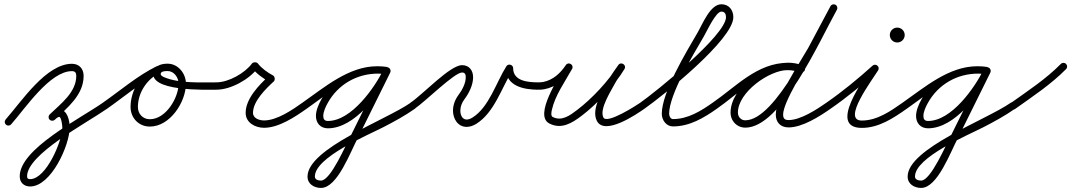

<svg xmlns="http://www.w3.org/2000/svg" viewBox="-20 -581 5106 915"><path d="M33.1 11.6C33.1 11.6 33.1 11.6 33.1 11.6C100.8 -65.2 218 -242 322.8 -242C337.9 -242 343.5 -234.1 343.5 -219.5C343.5 -140.6 268.8 -85.9 216.8 -35.6C209.9 -28.9 209.7 -17.8 216.4 -10.8C223.1 -3.9 234.2 -3.7 241.2 -10.4C241.2 -10.4 241.2 -10.4 241.2 -10.4C301.3 -68.6 378.5 -127.7 378.5 -219.5C378.5 -253.3 357.3 -277 322.8 -277C199.9 -277 83.3 -98.3 6.9 -11.6C0.5 -4.3 1.2 6.7 8.4 13.1C15.7 19.5 26.7 18.8 33.1 11.6ZM241.2 -10.4C241.2 -10.4 241.2 -10.4 241.2 -10.4C245.7 -14.8 255.2 -23.9 262.2 -23.9C272.3 -23.9 277.1 18.8 277.1 26.6C277.1 90 200 272.7 123.7 272.7C113.5 272.7 109 269.6 109 259.1C109 154 393.2 5.2 490 -62.7C498 -68.2 499.9 -79.1 494.3 -87C488.8 -95 477.9 -96.9 470 -91.3C359.5 -14 74 128.6 74 259.1C74 289 94.3 307.7 123.7 307.7C223.6 307.7 312.1 110.8 312.1 26.6C312.1 -4.3 302 -58.9 262.2 -58.9C244.6 -58.9 228.9 -47.3 216.8 -35.6C209.9 -28.9 209.7 -17.8 216.4 -10.8C223.1 -3.9 234.2 -3.7 241.2 -10.4Z M465.6 -67C471.2 -59.1 482.1 -57.1 490 -62.6C571.5 -119.5 653 -190.2 742.1 -233.7C750.7 -238 754.3 -248.5 750.1 -257.2C745.9 -265.8 735.4 -269.4 726.7 -265.2C726.7 -265.2 726.7 -265.2 726.7 -265.2C635.8 -220.8 553.1 -149.3 470 -91.4C462.1 -85.8 460.1 -74.9 465.6 -67ZM727 -265.3C727 -265.3 727 -265.3 727 -265.3C653.2 -231.2 602.2 -152.5 602.2 -71.2C602.2 -18.8 641.3 22.2 694.2 22.2C790.4 22.2 866.1 -95.1 866.1 -182.5C866.1 -230.5 828.9 -277.5 779 -277.5C753.3 -277.5 723.1 -271.2 713.5 -243.8C713.5 -243.8 713.5 -243.8 713.5 -243.8C713.5 -243.9 713.5 -243.9 713.5 -243.9C677.4 -142.8 967.2 -153.5 1011 -153.5C1020.6 -153.5 1028.5 -161.3 1028.5 -171C1028.5 -180.6 1020.7 -188.5 1011 -188.5C936.8 -188.6 835.1 -183.1 765.2 -211.9C757.2 -215.2 742.5 -221 746.5 -232.1C746.5 -232.1 746.5 -232.1 746.5 -232.2C746.5 -232.2 746.5 -232.2 746.5 -232.2C750 -242.1 770.6 -242.5 779 -242.5C809.4 -242.5 831.1 -211.2 831.1 -182.5C831.1 -114.8 770.4 -12.8 694.2 -12.8C660.6 -12.8 637.2 -38 637.2 -71.2C637.2 -138.9 680.3 -205.1 741.7 -233.6C750.5 -237.7 754.3 -248.1 750.2 -256.8C746.2 -265.6 735.8 -269.4 727 -265.3Z M993.5 -171C993.5 -161.3 1001.3 -153.5 1011 -153.5C1080.3 -153.5 1167.9 -202.4 1209 -257.5C1211.9 -261.3 1203.4 -263.3 1195 -263.3C1186.5 -263.3 1178.1 -261.5 1180.9 -257.6C1200.1 -231.5 1236.2 -205.1 1265.1 -190.4C1269.5 -188.1 1270.4 -196.9 1269.2 -205.5C1268 -214 1264.8 -222.3 1261.1 -218.9C1214.6 -176 1150.7 -110.9 1150.7 -43.2C1150.7 3.8 1196.2 28 1238.2 28C1308.7 28 1385.6 -23.6 1441.1 -62.7C1449 -68.3 1450.9 -79.2 1445.3 -87.1C1439.7 -95 1428.8 -96.9 1420.9 -91.3C1420.9 -91.3 1420.9 -91.3 1420.9 -91.3C1372.3 -57 1300.2 -7 1238.2 -7C1216.5 -7 1185.7 -16.8 1185.7 -43.2C1185.7 -98.8 1246.9 -158.2 1284.9 -193.1C1288.5 -196.5 1289.8 -202.5 1289 -208.2C1288.2 -213.9 1285.4 -219.3 1280.9 -221.6C1257 -233.8 1225 -256.7 1209.1 -278.4C1206.3 -282.2 1200.7 -284.1 1195.1 -284.1C1189.4 -284.1 1183.8 -282.2 1181 -278.5C1146.5 -232.1 1069.3 -188.5 1011 -188.5C1001.3 -188.5 993.5 -180.7 993.5 -171Z M1416.6 -67C1422.2 -59.1 1433.1 -57.1 1441 -62.6C1540.2 -131.8 1651.1 -230.3 1777.3 -230.3C1790.7 -230.3 1803.6 -229.3 1816.8 -227.6C1826.4 -226.4 1835.2 -233.3 1836.4 -242.8C1837.6 -252.4 1830.7 -261.2 1821.2 -262.4C1806.5 -264.2 1792.2 -265.3 1777.3 -265.3C1641.9 -265.3 1527.1 -165.4 1421 -91.4C1413.1 -85.8 1411.1 -74.9 1416.6 -67ZM1821.5 -262.3C1821.5 -262.3 1821.5 -262.3 1821.5 -262.3C1808 -264.3 1794.9 -265.2 1781.2 -265.2C1667.9 -265.2 1566 -206.3 1511.2 -107C1498.5 -84.1 1485.6 -55.1 1485.6 -28.4C1485.6 6.1 1507.5 30.5 1542.7 30.5C1671.4 30.5 1790.9 -135 1839.7 -235.3C1844 -244 1840.4 -254.5 1831.7 -258.7C1823 -263 1812.5 -259.4 1808.3 -250.7C1766.2 -164.3 1655.4 -4.5 1542.7 -4.5C1526.8 -4.5 1520.6 -13 1520.6 -28.4C1520.6 -48.8 1532.2 -72.8 1541.8 -90.2C1590.5 -178.3 1680.6 -230.2 1781.2 -230.2C1793.2 -230.2 1804.7 -229.4 1816.5 -227.7C1826.1 -226.3 1835 -232.9 1836.3 -242.5C1837.7 -252.1 1831.1 -261 1821.5 -262.3ZM1831.8 -258.7C1823.1 -263 1812.6 -259.4 1808.3 -250.8C1757.4 -147.7 1706.4 -44.7 1655.3 58.2C1655.3 58.2 1655.4 58.1 1655.5 57.9C1655.6 57.8 1655.6 57.6 1655.6 57.6C1627.9 108.6 1556.3 279.6 1509.8 279.6C1497.4 279.6 1480.5 275.5 1480.5 260.4C1480.5 167.8 1734.2 62.7 1808.2 24.4C1859.2 -2 1910 -29.6 1957.1 -62.7C1965 -68.2 1966.9 -79.1 1961.3 -87.1C1955.8 -95 1944.9 -96.9 1936.9 -91.3C1820.8 -9.8 1445.5 126.8 1445.5 260.4C1445.5 296.3 1477.4 314.6 1509.8 314.6C1588.6 314.6 1650.2 140.8 1686.4 74.4C1686.4 74.4 1686.4 74.2 1686.5 74.1C1686.6 73.9 1686.7 73.8 1686.7 73.8C1737.8 -29.2 1788.8 -132.2 1839.7 -235.2C1844 -243.9 1840.4 -254.4 1831.8 -258.7Z M1931.5 -67.2C1936.9 -59.2 1947.7 -57.1 1955.8 -62.5C2006.2 -96.3 2145.3 -235.5 2182 -235.5C2196.3 -235.5 2199.6 -225.9 2199.6 -213C2199.6 -183.4 2182.3 -151.5 2165 -128.5C2148.9 -107 2138.8 -80.6 2138.8 -53.6C2138.8 -15.1 2161.7 23.7 2204 23.7C2220.5 23.7 2236.4 17.5 2250.3 8.8C2336.4 -45 2370.4 -163.3 2422.8 -246.7C2427.3 -253.8 2419.2 -260.4 2410 -263C2400.8 -265.7 2390.5 -264.4 2390.5 -256C2390.5 -170.1 2476.1 -153.6 2545 -153.5C2554.6 -153.5 2562.5 -161.3 2562.5 -171C2562.5 -180.6 2554.7 -188.5 2545 -188.5C2497.9 -188.6 2425.5 -193.7 2425.5 -256C2425.5 -264.4 2419.7 -270.3 2412.7 -272.3C2405.8 -274.3 2397.7 -272.5 2393.2 -265.3C2344.4 -187.7 2310.6 -70.1 2231.7 -20.8C2223.5 -15.7 2213.8 -11.3 2204 -11.3C2182 -11.3 2173.8 -35.1 2173.8 -53.6C2173.8 -73 2181.4 -92 2193 -107.5C2215 -136.8 2234.6 -175.5 2234.6 -213C2234.6 -245.3 2216.1 -270.5 2182 -270.5C2124.5 -270.5 1996.4 -131.9 1936.2 -91.5C1928.2 -86.1 1926.1 -75.3 1931.5 -67.2Z M2517.5 -171.3C2517.3 -161.7 2525 -153.7 2534.7 -153.5C2548 -153.2 2561 -153.3 2574.2 -155.8C2630.9 -166.4 2674.2 -204.2 2705.6 -251.3C2711.8 -260.6 2707 -270.1 2699.4 -274.7C2691.7 -279.4 2681.1 -279.3 2675.7 -269.5C2645 -214.3 2521.6 -31.4 2598.1 7.6C2655.9 37 2705.8 5.5 2751.6 -29C2824.5 -84.2 2908.9 -173.9 2956 -252C2961.8 -261.6 2957.7 -271 2950.5 -275.7C2943.3 -280.3 2933.1 -280.3 2926.6 -271C2912.4 -250.5 2897.2 -230.3 2884.8 -208.7C2884.8 -208.7 2884.7 -208.5 2884.7 -208.4C2884.6 -208.3 2884.5 -208.1 2884.5 -208.1C2856.6 -154.9 2794.5 -63.6 2824.4 -5C2861.4 67.2 3012.6 -35.7 3051 -62.7C3059 -68.2 3060.9 -79.1 3055.3 -87C3049.8 -95 3038.9 -96.9 3031 -91.3C3013.8 -79.3 2872.5 12.1 2855.6 -21C2834.6 -62.1 2894.3 -151.5 2915.5 -191.9C2915.5 -191.9 2915.4 -191.7 2915.3 -191.6C2915.3 -191.5 2915.2 -191.3 2915.2 -191.3C2927 -212 2941.7 -231.4 2955.4 -251C2961.8 -260.3 2957.4 -269.9 2949.9 -274.7C2942.4 -279.6 2931.8 -279.7 2926 -270C2881.2 -195.8 2799.8 -109.5 2730.4 -57C2696.7 -31.4 2657.4 -1.4 2613.9 -23.6C2603.9 -28.7 2608 -48.7 2609.9 -56.9C2625.1 -126 2671.8 -190.5 2706.3 -252.5C2711.7 -262.3 2707.4 -271.5 2700.1 -275.9C2692.8 -280.4 2682.6 -280 2676.4 -270.7C2650.4 -231.6 2615 -199.1 2567.8 -190.2C2556.9 -188.2 2546.3 -188.3 2535.3 -188.5C2525.7 -188.7 2517.7 -181 2517.5 -171.3Z M3051 -62.7C3051 -62.7 3051 -62.7 3051 -62.7C3139.5 -124.6 3474.8 -392.5 3474.8 -499.1C3474.8 -533.3 3453.6 -560.7 3418 -560.7C3364.6 -560.7 3328.8 -467.6 3303.9 -424.8C3250.5 -333 3133.8 -141.1 3133.8 -38.6C3133.8 -8.9 3155.2 21.5 3187 21.5C3266 21.5 3333.4 -18.5 3396.1 -62.7C3404 -68.3 3405.9 -79.2 3400.3 -87.1C3394.7 -95 3383.8 -96.9 3375.9 -91.3C3319.6 -51.6 3258.2 -13.5 3187 -13.5C3175.1 -13.5 3168.8 -28.7 3168.8 -38.6C3168.8 -131.5 3285 -322.7 3334.1 -407.2C3350.6 -435.5 3391.2 -525.7 3418 -525.7C3434.1 -525.7 3439.8 -513.9 3439.8 -499.1C3439.8 -413.4 3106.3 -144.1 3031 -91.3C3023 -85.8 3021.1 -74.9 3026.7 -67C3032.2 -59 3043.1 -57.1 3051 -62.7Z M3371.6 -67.1C3377 -59.1 3387.9 -57.1 3395.9 -62.6C3500.1 -134.1 3599.2 -246.7 3734.9 -246.7C3754.9 -246.7 3774.7 -242.4 3793.7 -236.3C3802.9 -233.4 3812.7 -238.5 3815.7 -247.7C3818.6 -256.9 3813.5 -266.7 3804.3 -269.7C3804.3 -269.7 3804.3 -269.7 3804.3 -269.7C3781.9 -276.8 3758.5 -281.7 3734.9 -281.7C3588.9 -281.7 3487.6 -167.9 3376.1 -91.4C3368.1 -86 3366.1 -75.1 3371.6 -67.1ZM3805 -269.5C3805 -269.5 3805 -269.5 3805 -269.5C3781.3 -278 3760.4 -282.2 3734.8 -282.2C3626.3 -282.2 3461.6 -163.2 3461.6 -44.7C3461.6 -21.1 3471.5 -0.2 3490.5 14C3502.6 23 3517 27.3 3531.9 27.3C3703.2 27.3 3884.8 -384.7 3968.3 -534.5C3973 -542.9 3970 -553.6 3961.5 -558.3C3953.1 -563 3942.4 -560 3937.7 -551.5C3937.7 -551.5 3937.7 -551.5 3937.7 -551.5C3862.1 -415.9 3676.9 -7.7 3531.9 -7.7C3524.5 -7.7 3517.4 -9.6 3511.5 -14C3501.2 -21.6 3496.6 -32.1 3496.6 -44.7C3496.6 -141.3 3646.1 -247.2 3734.8 -247.2C3756.3 -247.2 3773.2 -243.7 3793 -236.5C3802.1 -233.3 3812.2 -237.9 3815.5 -247C3818.7 -256.1 3814.1 -266.2 3805 -269.5ZM3961.2 -558.5C3952.6 -563 3942 -559.7 3937.5 -551.2C3902.1 -484.1 3866.2 -417.2 3830.4 -350.2C3830.4 -350.2 3830.5 -350.4 3830.5 -350.5C3830.6 -350.6 3830.6 -350.7 3830.6 -350.7C3786.7 -273.8 3677.1 -112.2 3677.1 -35.2C3677.1 2.6 3700.1 26.2 3738.3 26.2C3803.6 26.2 3885.5 -25.9 3938 -62.7C3946 -68.2 3947.9 -79.1 3942.3 -87C3936.8 -95 3925.9 -96.9 3918 -91.3C3872.1 -59.2 3795.1 -8.8 3738.3 -8.8C3719.4 -8.8 3712.1 -16.6 3712.1 -35.2C3712.1 -95.6 3822.4 -265.8 3861 -333.3C3861 -333.3 3861.1 -333.4 3861.2 -333.5C3861.2 -333.6 3861.3 -333.7 3861.3 -333.8C3897.1 -400.7 3933 -467.7 3968.5 -534.8C3973 -543.4 3969.7 -554 3961.2 -558.5Z M3937.9 -62.6C3937.9 -62.6 3937.9 -62.6 3937.9 -62.6C4015.7 -116.3 4091.6 -178.8 4161.7 -242C4169.1 -248.7 4165.1 -258.5 4157.9 -264.5C4150.7 -270.5 4140.3 -272.7 4135.1 -264.2C4096.8 -201.9 3924.3 28.5 4087 28.5C4167.9 28.5 4237.3 -17.8 4301.1 -62.7C4309 -68.3 4310.9 -79.2 4305.3 -87.1C4299.7 -95 4288.8 -96.9 4280.9 -91.3C4280.9 -91.3 4280.9 -91.3 4280.9 -91.3C4223.8 -51.1 4159.7 -6.5 4087 -6.5C3990.2 -6.5 4136.1 -199.1 4164.9 -245.8C4170.1 -254.4 4167.2 -263.2 4161.1 -268.3C4155 -273.4 4145.7 -274.7 4138.3 -268C4069.3 -205.8 3994.5 -144.2 3918.1 -91.4C3910.1 -85.9 3908.1 -75 3913.6 -67.1C3919.1 -59.1 3930 -57.1 3937.9 -62.6ZM4256.5 -414C4256.5 -413.7 4256.3 -413.5 4256 -413.5C4255.7 -413.5 4255.5 -413.7 4255.5 -414C4255.5 -414.3 4255.7 -414.5 4256 -414.5C4256.3 -414.5 4256.5 -414.3 4256.5 -414ZM4220.5 -414C4220.5 -394.4 4236.4 -378.5 4256 -378.5C4275.6 -378.5 4291.5 -394.4 4291.5 -414C4291.5 -433.6 4275.6 -449.5 4256 -449.5C4236.4 -449.5 4220.5 -433.6 4220.5 -414Z M4276.6 -67C4282.2 -59.1 4293.1 -57.1 4301 -62.6C4400.2 -131.8 4511.1 -230.3 4637.3 -230.3C4650.7 -230.3 4663.6 -229.3 4676.8 -227.6C4686.4 -226.4 4695.2 -233.3 4696.4 -242.8C4697.6 -252.4 4690.7 -261.2 4681.2 -262.4C4666.5 -264.2 4652.2 -265.3 4637.3 -265.3C4501.9 -265.3 4387.1 -165.4 4281 -91.4C4273.1 -85.8 4271.1 -74.9 4276.6 -67ZM4681.5 -262.3C4681.5 -262.3 4681.5 -262.3 4681.5 -262.3C4668 -264.3 4654.9 -265.2 4641.2 -265.2C4527.9 -265.2 4426 -206.3 4371.2 -107C4358.5 -84.1 4345.6 -55.1 4345.6 -28.4C4345.6 6.1 4367.5 30.5 4402.7 30.5C4531.4 30.5 4650.9 -135 4699.7 -235.3C4704 -244 4700.4 -254.5 4691.7 -258.7C4683 -263 4672.5 -259.4 4668.3 -250.7C4626.2 -164.3 4515.4 -4.5 4402.7 -4.5C4386.8 -4.5 4380.6 -13 4380.6 -28.4C4380.6 -48.8 4392.2 -72.8 4401.8 -90.2C4450.5 -178.3 4540.6 -230.2 4641.2 -230.2C4653.2 -230.2 4664.7 -229.4 4676.5 -227.7C4686.1 -226.3 4695 -232.9 4696.3 -242.5C4697.7 -252.1 4691.1 -261 4681.5 -262.3ZM4691.8 -258.7C4683.1 -263 4672.6 -259.4 4668.3 -250.8C4617.4 -147.7 4566.4 -44.7 4515.3 58.2C4515.3 58.2 4515.4 58.1 4515.5 57.9C4515.6 57.8 4515.6 57.6 4515.6 57.6C4487.9 108.6 4416.3 279.6 4369.8 279.6C4357.4 279.6 4340.5 275.5 4340.5 260.4C4340.5 167.8 4594.2 62.7 4668.2 24.4C4719.2 -2 4770 -29.6 4817.1 -62.7C4825 -68.2 4826.9 -79.1 4821.3 -87.1C4815.8 -95 4804.9 -96.9 4796.9 -91.3C4680.8 -9.8 4305.5 126.8 4305.5 260.4C4305.5 296.3 4337.4 314.6 4369.8 314.6C4448.6 314.6 4510.2 140.8 4546.4 74.4C4546.4 74.4 4546.4 74.2 4546.5 74.1C4546.6 73.9 4546.7 73.8 4546.7 73.8C4597.8 -29.2 4648.8 -132.2 4699.7 -235.2C4704 -243.9 4700.4 -254.4 4691.8 -258.7Z M4792.7 -65.5C4798.3 -57.6 4809.3 -55.8 4817.1 -61.4C4900.2 -120.4 4988.9 -179 5060.5 -251.7C5067.3 -258.6 5067.2 -269.7 5060.3 -276.5C5053.4 -283.3 5042.3 -283.2 5035.5 -276.3C4965.4 -205 4878.2 -147.7 4796.9 -89.9C4789 -84.3 4787.1 -73.4 4792.7 -65.5Z"/></svg>

Font: FRB American Cursive Guidelines
Style: Italic
Weight: 400
Italic angle: -25°
Version: Version 2.0;Modular Font Editor K font №1